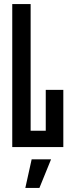

<svg xmlns="http://www.w3.org/2000/svg" viewBox="-20 -720 350 940"><path d="M40 0V-700H130V-80H204V-280H290V0ZM104 200 135 60H230L173 200Z"/></svg>

Font: Tektur Condensed
Style: Regular
Weight: 400
Width: 3
Designer: Adam Jagosz
Foundry: Adam Jagosz
Version: Version 1.005;gftools[0.9.30]